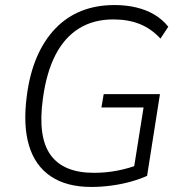

<svg xmlns="http://www.w3.org/2000/svg" viewBox="-20 -733 722 761"><path d="M342 8Q244 8 181.5 -34Q119 -76 95 -156Q71 -236 86 -351Q97 -439 126 -506.5Q155 -574 200 -620.5Q245 -667 303.5 -690Q362 -713 434 -713Q480 -713 520 -703.5Q560 -694 592 -675Q624 -656 647 -627L616 -580Q580 -619 534.5 -637.5Q489 -656 429 -656Q351 -656 293.5 -620.5Q236 -585 200 -515.5Q164 -446 150 -342Q129 -191 180 -119.5Q231 -48 352 -48Q401 -48 446.5 -57Q492 -66 533 -82L507 -43L549 -307H382L391 -360H614L563 -36Q537 -24 500 -13.5Q463 -3 422 2.5Q381 8 342 8Z"/></svg>

Font: Nunito Sans 10pt SemiCondensed Light
Style: Italic
Weight: 300
Width: 4
Italic angle: -9°
Designer: Vernon Adams
Foundry: Vernon Adams
Version: Version 3.101;gftools[0.9.27]